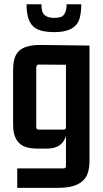

<svg xmlns="http://www.w3.org/2000/svg" viewBox="-20 -694 486 908"><path d="M292 -92.8Q292 -81.1 280.3 -81.1H163.1Q151.4 -81.1 151.4 -92.8V-377Q153.3 -387.7 163.1 -388.7L292 -387.7ZM280.3 102.5H61.5V194.3H257.8Q367.2 194.3 393.6 128.9Q403.3 102.5 403.3 65.4V-478.5L173.8 -481.4Q80.1 -482.4 55.7 -434.6Q42 -408.2 42 -363.3V-103.5Q42 -17.6 103.5 2Q127 8.8 160.2 8.8H204.1Q275.4 7.8 292 -51.8V90.8Q292 102.5 280.3 102.5ZM105.5 -673.8Q105.5 -587.9 146.5 -561.5Q176.8 -542 237.3 -542Q327.1 -542 351.6 -593.8Q364.3 -623 364.3 -673.8H294.9Q294.9 -626 269.5 -614.3Q255.9 -609.4 237.3 -609.4Q186.5 -609.4 178.7 -644.5Q175.8 -656.2 175.8 -673.8Z"/></svg>

Font: Gemunu Libre
Style: Bold
Weight: 700
Designer: Pushpananda Ekanayake, Sol Matas, Kosala Senevirathne
Foundry: Mooniak
Version: Version 1.001